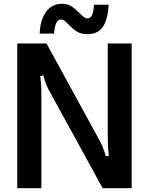

<svg xmlns="http://www.w3.org/2000/svg" viewBox="-20 -992 786 1012"><path d="M71 0V-763H225L497 -266Q511 -241 519.5 -221.5Q528 -202 538 -168L554 -171Q548 -213 548 -265V-763H674V0H521L247 -500Q234 -523 225.5 -542.5Q217 -562 208 -595L192 -591Q198 -549 198 -498V0ZM343 -861Q329 -876 320.5 -882.5Q312 -889 301 -889Q270 -889 265 -815H189Q192 -888 223 -930Q254 -972 306 -972Q336 -972 355.5 -959.5Q375 -947 399 -923Q413 -909 422.5 -902Q432 -895 442 -895Q456 -895 465 -913Q474 -931 475 -967H553Q548 -888 522 -850Q496 -812 441 -812Q407 -812 386 -825Q365 -838 343 -861Z"/></svg>

Font: Open Sauce Sans SemiBold
Style: Regular
Weight: 600
Designer: Alfredo Marco Pradil
Foundry: Creative Sauce Fz LLC
Version: Version 1.477